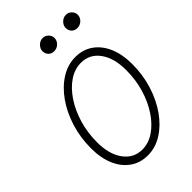

<svg xmlns="http://www.w3.org/2000/svg" viewBox="-273 -1032 1146 1146"><g transform="rotate(-45 300.0 -459.0)"><path d="M269 11Q205 11 157.5 -22.5Q110 -56 84 -116.5Q58 -177 58 -259Q58 -350 83.5 -431.5Q109 -513 153.5 -576Q198 -639 255.5 -675Q313 -711 377 -711Q441 -711 488.5 -677.5Q536 -644 562 -583.5Q588 -523 588 -441Q588 -350 562.5 -268.5Q537 -187 492.5 -124Q448 -61 390.5 -25Q333 11 269 11ZM270 -37Q323 -37 371 -69.5Q419 -102 456.5 -158.5Q494 -215 515.5 -287.5Q537 -360 537 -441Q537 -542 493.5 -602.5Q450 -663 376 -663Q323 -663 275 -630.5Q227 -598 189.5 -541.5Q152 -485 130.5 -412.5Q109 -340 109 -259Q109 -158 153 -97.5Q197 -37 270 -37ZM312 -824Q291 -824 277 -838Q263 -852 263 -874Q263 -895 280 -912Q297 -929 320 -929Q340 -929 355 -914Q370 -899 370 -879Q370 -857 353 -840.5Q336 -824 312 -824ZM508 -824Q487 -824 473 -838Q459 -852 459 -874Q459 -895 476 -912Q493 -929 516 -929Q536 -929 551 -914Q566 -899 566 -879Q566 -857 549 -840.5Q532 -824 508 -824Z"/></g></svg>

Font: Red Hat Mono
Style: Italic
Weight: 300
Italic angle: -12°
Monospace: yes
Designer: Pentagram, MCKL
Foundry: Pentagram, MCKL
Version: Version 1.023